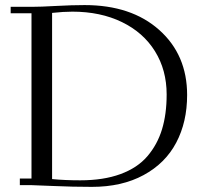

<svg xmlns="http://www.w3.org/2000/svg" viewBox="-20 -729 813 756"><path d="M22 -676.8V-702.1H104Q139.2 -702.1 201.4 -705.6Q263.7 -709 313 -709Q497.1 -709 606.9 -611.1Q716.8 -513.2 716.8 -355Q716.8 -248.5 673.8 -167.2Q630.9 -85.9 545.4 -39.6Q460 6.8 341.8 6.8Q266.6 6.8 190.9 3.4Q115.2 0 104 0H58.1V-25.9H104V-676.8ZM185.1 -23.9Q234.9 -19 295.9 -19Q387.7 -19 454.3 -43.5Q521 -67.9 560.3 -113.8Q599.6 -159.7 617.9 -219.7Q636.2 -279.8 636.2 -356.9Q636.2 -453.1 590.3 -527.1Q544.4 -601.1 460 -642.1Q375.5 -683.1 265.1 -683.1Q230 -683.1 185.1 -678.2Z"/></svg>

Font: Dehuti
Style: Book
Weight: 400
Version: Version 1.2